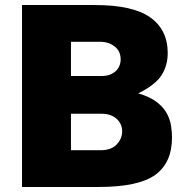

<svg xmlns="http://www.w3.org/2000/svg" viewBox="-20 -743 738 763"><path d="M67.5 0V-723H356.5Q508 -723 577.2 -673.8Q646.5 -624.5 646.5 -532Q646.5 -482 621.5 -443.5Q596.5 -405 529.5 -372Q577 -358 604.2 -336.5Q631.5 -315 644 -290.5Q656.5 -266 660 -241.8Q663.5 -217.5 663.5 -197Q663.5 -96 596.8 -48Q530 0 372.5 0ZM262 -146H379.5Q422.5 -146 444 -169.2Q465.5 -192.5 465.5 -221Q465.5 -241 455.5 -256.8Q445.5 -272.5 427.2 -281.8Q409 -291 384.5 -291H262ZM262 -441H384.5Q402 -441 415.8 -446Q429.5 -451 439.2 -459.8Q449 -468.5 454.2 -480.8Q459.5 -493 459.5 -507Q459.5 -539.5 435.8 -558.2Q412 -577 377.5 -577H262Z"/></svg>

Font: Public Sans Thin Black
Style: Regular
Weight: 900
Version: Version 2.001